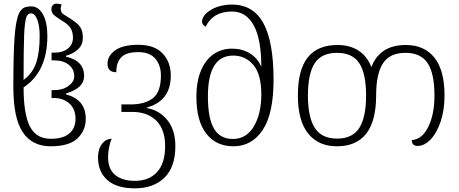

<svg xmlns="http://www.w3.org/2000/svg" viewBox="-20 -790 2512 1050"><path d="M53 -314Q53 -500 60 -591.5Q67 -683 85 -719Q96 -740 111 -747.5Q126 -755 151 -755Q190 -755 214.5 -712Q239 -669 239 -593Q239 -398 109 -312Q109 -172 141 -103Q160 -65 189 -48Q218 -31 258 -31Q325 -31 359 -60Q393 -89 393 -141Q393 -193 360 -223.5Q327 -254 274 -254H262V-297H275Q323 -297 354.5 -320Q386 -343 386 -373Q386 -412 356 -436Q326 -460 274 -460H262V-502H275Q324 -502 351.5 -524.5Q379 -547 379 -584Q379 -611 368.5 -631.5Q358 -652 330 -670Q286 -697 273.5 -709.5Q261 -722 261 -740Q261 -754 269 -762Q277 -770 289 -770Q299 -770 317 -766Q312 -751 312 -744Q312 -732 316.5 -723Q321 -714 343 -702Q381 -679 399.5 -663Q418 -647 425.5 -629Q433 -611 433 -582Q433 -546 408 -521.5Q383 -497 341 -485V-480Q440 -458 440 -374Q440 -308 341 -279V-274Q449 -245 449 -141Q449 -76 403.5 -33Q358 10 257 10Q156 10 104.5 -67Q53 -144 53 -314ZM197 -594Q197 -648 184 -682.5Q171 -717 149 -717Q132 -717 124 -696Q115 -670 112 -598Q109 -526 109 -353Q157 -388 177 -444.5Q197 -501 197 -594Z M516 71Q516 26 537.5 -2.5Q559 -31 591 -31Q582 -12 576.5 16Q571 44 571 69Q571 135 610 167Q649 199 718 199Q795 199 839 151Q883 103 883 9Q883 -82 835 -130Q787 -178 702 -178H644V-219H695Q772 -219 816 -253Q860 -287 860 -377Q860 -433 829.5 -469Q799 -505 736 -505Q670 -505 643 -476.5Q616 -448 616 -395Q592 -395 580 -406.5Q568 -418 568 -442Q568 -484 609.5 -514.5Q651 -545 736 -545Q825 -545 869.5 -497.5Q914 -450 914 -377Q914 -238 783 -202V-199Q850 -188 894.5 -134Q939 -80 939 9Q939 124 879 182Q819 240 718 240Q618 240 567 194.5Q516 149 516 71Z M1054 -260Q1054 -343 1078.5 -402.5Q1103 -462 1147 -493Q1191 -524 1249 -524Q1304 -524 1346 -498.5Q1388 -473 1409 -425Q1409 -576 1367.5 -651.5Q1326 -727 1249 -727Q1144 -727 1105 -644Q1085 -654 1085 -672Q1085 -688 1096.5 -704Q1108 -720 1129 -733Q1151 -748 1182.5 -756.5Q1214 -765 1248 -765Q1365 -765 1420.5 -663Q1476 -561 1476 -354Q1476 -168 1416.5 -79Q1357 10 1257 10Q1161 10 1107.5 -60Q1054 -130 1054 -260ZM1409 -274Q1409 -384 1365.5 -435Q1322 -486 1255 -486Q1117 -486 1117 -263Q1117 -142 1150.5 -86Q1184 -30 1254 -30Q1327 -30 1368 -98.5Q1409 -167 1409 -274Z M1609 -268Q1609 -408 1663 -476Q1717 -544 1826 -544Q1892 -544 1939.5 -514Q1987 -484 2011 -423Q2057 -544 2199 -544Q2300 -544 2355.5 -475Q2411 -406 2411 -268Q2411 -189 2390 -126Q2369 -63 2335 -27.5Q2301 8 2264 8Q2232 8 2232 -24Q2289 -28 2322.5 -97Q2356 -166 2356 -268Q2356 -387 2319 -444Q2282 -501 2197 -501Q2112 -501 2074.5 -444Q2037 -387 2037 -268Q2037 10 1822 10Q1721 10 1665 -60Q1609 -130 1609 -268ZM1982 -268Q1982 -387 1945 -444Q1908 -501 1823 -501Q1738 -501 1701 -444Q1664 -387 1664 -268Q1664 -149 1701.5 -90.5Q1739 -32 1823 -32Q1908 -32 1945 -90.5Q1982 -149 1982 -268Z"/></svg>

Font: Noto Serif Georgian Light
Style: Regular
Weight: 300
Designer: Monotype Design team
Foundry: Monotype Imaging Inc.
Version: Version 1.000